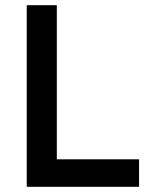

<svg xmlns="http://www.w3.org/2000/svg" viewBox="-20 -720 570 740"><path d="M83 0V-700H199V-106H516V0Z"/></svg>

Font: Figtree Light SemiBold
Style: Regular
Weight: 600
Version: Version 2.002